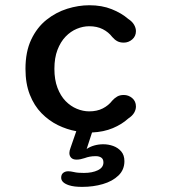

<svg xmlns="http://www.w3.org/2000/svg" viewBox="-20 -508 659 750"><path d="M301 222Q285.5 222 272.5 220.5Q259.5 219 249 215.5Q219 205.5 219 186Q219 173.5 227 167.2Q235 161 246.5 161Q255.5 161 268.5 164Q276.5 166 286.8 166.8Q297 167.5 308 167.5Q340.5 167.5 362.2 157Q384 146.5 384 126.5Q384 113.5 375.8 107.8Q367.5 102 354 102Q341 102 330.5 104Q320 106 311 109.5Q303 112 295 113.8Q287 115.5 279 115.5Q265 115.5 258 108.2Q251 101 251 89.5Q251 85.5 252.2 80Q253.5 74.5 255.5 69.5L278 4.5Q241.5 -2 206.2 -19.2Q171 -36.5 142.2 -65.8Q113.5 -95 96.5 -138.2Q79.5 -181.5 79.5 -239Q79.5 -306 102 -353.5Q124.5 -401 161.5 -430.5Q198.5 -460 242.5 -473.8Q286.5 -487.5 329 -487.5Q378 -487.5 416.2 -472.2Q454.5 -457 481 -434Q496.5 -424 503.8 -411.2Q511 -398.5 511 -386.5Q511 -366.5 496.5 -354Q482 -341.5 463.5 -341.5Q448.5 -341.5 438 -347.2Q427.5 -353 418.5 -363.5Q404 -382.5 381.5 -394Q359 -405.5 328.5 -405.5Q304.5 -405.5 280.2 -395.5Q256 -385.5 236.2 -365Q216.5 -344.5 204.5 -313.2Q192.5 -282 192.5 -239Q192.5 -196.5 204.5 -165Q216.5 -133.5 236.2 -113.2Q256 -93 280.2 -83Q304.5 -73 328.5 -73Q359 -73 381.5 -84.5Q404 -96 418.5 -115Q427.5 -125 438 -131Q448.5 -137 463.5 -137Q482 -137 496.5 -124.8Q511 -112.5 511 -92Q511 -79.5 503.8 -67.2Q496.5 -55 481 -45Q456.5 -22.5 420.8 -7.5Q385 7.5 339.5 9.5L318.5 74Q331.5 65 348.5 60.2Q365.5 55.5 383.5 55.5Q403.5 55.5 422.2 62.2Q441 69 453.5 83.5Q466 98 466 121.5Q466 155 442.8 177.5Q419.5 200 382 211Q344.5 222 301 222Z"/></svg>

Font: Sono ExtraLight Monospace Medium
Style: Regular
Weight: 500
Version: Version 2.112